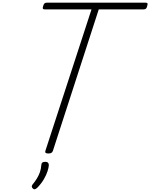

<svg xmlns="http://www.w3.org/2000/svg" viewBox="-20 -1130 1120 1431"><path d="M340 14Q312 14 318 -5L662 -1060H314Q302 -1060 299.5 -1066Q297 -1072 302 -1086Q306 -1100 312 -1105Q318 -1110 329 -1110H1065Q1078 -1110 1079.5 -1104Q1081 -1098 1077 -1085Q1074 -1071 1068 -1065.5Q1062 -1060 1050 -1060H716L374 -5Q370 5 362.5 9.5Q355 14 340 14ZM226 276Q218 269 217 262Q216 255 222 246Q242 222 255.5 199.5Q269 177 277.5 153Q286 129 288 99Q289 86 296.5 81Q304 76 317 76Q331 76 337.5 82.5Q344 89 344 101Q343 119 334 147Q325 175 306.5 206.5Q288 238 259 268Q251 276 242.5 279.5Q234 283 226 276Z"/></svg>

Font: Playwrite CU ExtraLight
Style: Regular
Weight: 250
Designer: Veronika Burian, José Scaglione
Foundry: TypeTogether
Version: Version 1.002